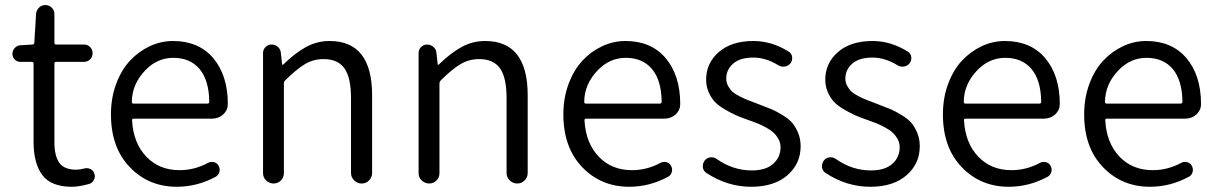

<svg xmlns="http://www.w3.org/2000/svg" viewBox="-20 -713 4728 746"><path d="M258.8 12.7Q178.7 12.7 144.5 -32.7Q110.4 -78.1 110.4 -163.1V-465.8Q110.4 -472.7 102.5 -472.7H58.6Q45.9 -472.7 37.1 -481.9Q28.3 -491.2 28.3 -503.9Q28.3 -516.6 37.1 -526.4Q45.9 -536.1 58.6 -537.1L105.5 -540Q113.3 -540 113.3 -546.9L120.1 -658.2Q121.1 -672.9 131.3 -683.1Q141.6 -693.4 156.2 -693.4Q170.9 -693.4 181.2 -683.1Q191.4 -672.9 191.4 -658.2V-546.9Q191.4 -540 198.2 -540H306.6Q320.3 -540 330.1 -530.3Q339.8 -520.5 339.8 -506.3Q339.8 -492.2 330.1 -482.4Q320.3 -472.7 306.6 -472.7H198.2Q191.4 -472.7 191.4 -465.8V-160.2Q191.4 -107.4 210.4 -80.6Q229.5 -53.7 276.4 -53.7Q290 -53.7 308.6 -58.6Q321.3 -61.5 332.5 -55.7Q343.8 -49.8 346.7 -37.1Q348.6 -33.2 348.6 -28.3Q348.6 -20.5 343.8 -12.7Q337.9 -1 325.2 2Q286.1 12.7 258.8 12.7Z M667 12.7Q557.6 12.7 484.4 -63.5Q411.1 -139.6 411.1 -268.6Q411.1 -333 431.6 -387.7Q452.1 -442.4 485.8 -478Q519.5 -513.7 562.5 -533.7Q605.5 -553.7 652.3 -553.7Q751 -553.7 807.6 -488.3Q865.2 -420.9 865.2 -308.6Q865.2 -285.2 847.7 -268.6Q829.1 -252 803.7 -252H500Q492.2 -252 493.2 -245.1Q498 -157.2 548.3 -104.5Q598.6 -51.8 677.7 -51.8Q735.4 -51.8 788.1 -80.1Q798.8 -85.9 811 -83Q823.2 -80.1 829.1 -69.3Q835.9 -57.6 832.5 -44.9Q829.1 -32.2 818.4 -26.4Q746.1 12.7 667 12.7ZM492.2 -316.4Q492.2 -310.5 499 -310.5H786.1Q793 -310.5 793 -318.4Q793 -318.4 793 -318.4Q792 -401.4 755.4 -444.8Q718.8 -488.3 653.3 -488.3Q592.8 -488.3 546.9 -442.4Q492.2 -386.7 492.2 -316.4Z M1002 -40V-506.8Q1002 -520.5 1011.7 -530.3Q1021.5 -540 1035.2 -540Q1048.8 -540 1059.6 -530.8Q1070.3 -521.5 1071.3 -506.8L1076.2 -462.9Q1076.2 -460.9 1077.6 -460.9Q1079.1 -460.9 1080.1 -461.9Q1125 -505.9 1168 -529.8Q1210.9 -553.7 1260.7 -553.7Q1425.8 -553.7 1425.8 -342.8V-41Q1425.8 -24.4 1414.1 -12.2Q1402.3 0 1385.3 0Q1368.2 0 1356 -12.2Q1343.8 -24.4 1343.8 -41V-333Q1343.8 -411.1 1318.4 -447.3Q1293 -483.4 1237.3 -483.4Q1197.3 -483.4 1164.1 -463.4Q1130.9 -443.4 1087.9 -400.4Q1083 -395.5 1083 -387.7V-40Q1083 -23.4 1071.3 -11.7Q1059.6 0 1043 0Q1026.4 0 1014.2 -11.7Q1002 -23.4 1002 -40Z M1606.4 -40V-506.8Q1606.4 -520.5 1616.2 -530.3Q1626 -540 1639.6 -540Q1653.3 -540 1664.1 -530.8Q1674.8 -521.5 1675.8 -506.8L1680.7 -462.9Q1680.7 -460.9 1682.1 -460.9Q1683.6 -460.9 1684.6 -461.9Q1729.5 -505.9 1772.5 -529.8Q1815.4 -553.7 1865.2 -553.7Q2030.3 -553.7 2030.3 -342.8V-41Q2030.3 -24.4 2018.6 -12.2Q2006.8 0 1989.7 0Q1972.7 0 1960.4 -12.2Q1948.2 -24.4 1948.2 -41V-333Q1948.2 -411.1 1922.9 -447.3Q1897.5 -483.4 1841.8 -483.4Q1801.8 -483.4 1768.6 -463.4Q1735.4 -443.4 1692.4 -400.4Q1687.5 -395.5 1687.5 -387.7V-40Q1687.5 -23.4 1675.8 -11.7Q1664.1 0 1647.5 0Q1630.9 0 1618.7 -11.7Q1606.4 -23.4 1606.4 -40Z M2424.8 12.7Q2315.4 12.7 2242.2 -63.5Q2168.9 -139.6 2168.9 -268.6Q2168.9 -333 2189.5 -387.7Q2210 -442.4 2243.7 -478Q2277.3 -513.7 2320.3 -533.7Q2363.3 -553.7 2410.2 -553.7Q2508.8 -553.7 2565.4 -488.3Q2623 -420.9 2623 -308.6Q2623 -285.2 2605.5 -268.6Q2586.9 -252 2561.5 -252H2257.8Q2250 -252 2251 -245.1Q2255.9 -157.2 2306.2 -104.5Q2356.4 -51.8 2435.5 -51.8Q2493.2 -51.8 2545.9 -80.1Q2556.6 -85.9 2568.8 -83Q2581.1 -80.1 2586.9 -69.3Q2593.8 -57.6 2590.3 -44.9Q2586.9 -32.2 2576.2 -26.4Q2503.9 12.7 2424.8 12.7ZM2250 -316.4Q2250 -310.5 2256.8 -310.5H2543.9Q2550.8 -310.5 2550.8 -318.4Q2550.8 -318.4 2550.8 -318.4Q2549.8 -401.4 2513.2 -444.8Q2476.6 -488.3 2411.1 -488.3Q2350.6 -488.3 2304.7 -442.4Q2250 -386.7 2250 -316.4Z M2898.4 12.7Q2806.6 12.7 2724.6 -41Q2712.9 -48.8 2710.9 -62.5Q2710.9 -65.4 2710.9 -68.4Q2710.9 -79.1 2717.8 -88.9Q2725.6 -99.6 2739.7 -101.6Q2753.9 -103.5 2765.6 -94.7Q2828.1 -50.8 2901.4 -50.8Q2955.1 -50.8 2983.9 -76.2Q3012.7 -101.6 3012.7 -140.6Q3012.7 -158.2 3004.9 -172.4Q2997.1 -186.5 2986.3 -196.8Q2975.6 -207 2957 -217.3Q2938.5 -227.5 2923.8 -233.4Q2909.2 -239.3 2886.7 -247.1Q2858.4 -256.8 2839.8 -265.1Q2821.3 -273.4 2796.9 -287.6Q2772.5 -301.8 2758.3 -316.4Q2744.1 -331.1 2733.9 -354Q2723.6 -377 2723.6 -403.3Q2723.6 -467.8 2772.9 -510.7Q2822.3 -553.7 2907.2 -553.7Q2978.5 -553.7 3043.9 -512.7Q3055.7 -505.9 3057.6 -492.2Q3059.6 -478.5 3051.8 -467.8Q3043.9 -457 3030.3 -454.6Q3016.6 -452.1 3004.9 -459Q2956.1 -489.3 2907.2 -489.3Q2855.5 -489.3 2828.6 -465.8Q2801.8 -442.4 2801.8 -407.2Q2801.8 -391.6 2809.6 -377.9Q2817.4 -364.3 2826.7 -356Q2835.9 -347.7 2855.5 -337.9Q2875 -328.1 2887.2 -323.7Q2899.4 -319.3 2923.8 -309.6Q2926.8 -308.6 2931.6 -306.6Q2962.9 -294.9 2979 -288.1Q2995.1 -281.2 3020 -266.1Q3044.9 -251 3057.6 -236.3Q3070.3 -221.7 3080.6 -197.8Q3090.8 -173.8 3090.8 -144.5Q3090.8 -77.1 3039.6 -32.2Q2988.3 12.7 2898.4 12.7Z M3361.3 12.7Q3269.5 12.7 3187.5 -41Q3175.8 -48.8 3173.8 -62.5Q3173.8 -65.4 3173.8 -68.4Q3173.8 -79.1 3180.7 -88.9Q3188.5 -99.6 3202.6 -101.6Q3216.8 -103.5 3228.5 -94.7Q3291 -50.8 3364.3 -50.8Q3418 -50.8 3446.8 -76.2Q3475.6 -101.6 3475.6 -140.6Q3475.6 -158.2 3467.8 -172.4Q3460 -186.5 3449.2 -196.8Q3438.5 -207 3419.9 -217.3Q3401.4 -227.5 3386.7 -233.4Q3372.1 -239.3 3349.6 -247.1Q3321.3 -256.8 3302.7 -265.1Q3284.2 -273.4 3259.8 -287.6Q3235.4 -301.8 3221.2 -316.4Q3207 -331.1 3196.8 -354Q3186.5 -377 3186.5 -403.3Q3186.5 -467.8 3235.8 -510.7Q3285.2 -553.7 3370.1 -553.7Q3441.4 -553.7 3506.8 -512.7Q3518.6 -505.9 3520.5 -492.2Q3522.5 -478.5 3514.6 -467.8Q3506.8 -457 3493.2 -454.6Q3479.5 -452.1 3467.8 -459Q3418.9 -489.3 3370.1 -489.3Q3318.4 -489.3 3291.5 -465.8Q3264.6 -442.4 3264.6 -407.2Q3264.6 -391.6 3272.5 -377.9Q3280.3 -364.3 3289.6 -356Q3298.8 -347.7 3318.4 -337.9Q3337.9 -328.1 3350.1 -323.7Q3362.3 -319.3 3386.7 -309.6Q3389.6 -308.6 3394.5 -306.6Q3425.8 -294.9 3441.9 -288.1Q3458 -281.2 3482.9 -266.1Q3507.8 -251 3520.5 -236.3Q3533.2 -221.7 3543.5 -197.8Q3553.7 -173.8 3553.7 -144.5Q3553.7 -77.1 3502.4 -32.2Q3451.2 12.7 3361.3 12.7Z M3899.4 12.7Q3790 12.7 3716.8 -63.5Q3643.6 -139.6 3643.6 -268.6Q3643.6 -333 3664.1 -387.7Q3684.6 -442.4 3718.3 -478Q3752 -513.7 3794.9 -533.7Q3837.9 -553.7 3884.8 -553.7Q3983.4 -553.7 4040 -488.3Q4097.7 -420.9 4097.7 -308.6Q4097.7 -285.2 4080.1 -268.6Q4061.5 -252 4036.1 -252H3732.4Q3724.6 -252 3725.6 -245.1Q3730.5 -157.2 3780.8 -104.5Q3831.1 -51.8 3910.2 -51.8Q3967.8 -51.8 4020.5 -80.1Q4031.2 -85.9 4043.5 -83Q4055.7 -80.1 4061.5 -69.3Q4068.4 -57.6 4064.9 -44.9Q4061.5 -32.2 4050.8 -26.4Q3978.5 12.7 3899.4 12.7ZM3724.6 -316.4Q3724.6 -310.5 3731.4 -310.5H4018.6Q4025.4 -310.5 4025.4 -318.4Q4025.4 -318.4 4025.4 -318.4Q4024.4 -401.4 3987.8 -444.8Q3951.2 -488.3 3885.7 -488.3Q3825.2 -488.3 3779.3 -442.4Q3724.6 -386.7 3724.6 -316.4Z M4448.2 12.7Q4338.9 12.7 4265.6 -63.5Q4192.4 -139.6 4192.4 -268.6Q4192.4 -333 4212.9 -387.7Q4233.4 -442.4 4267.1 -478Q4300.8 -513.7 4343.8 -533.7Q4386.7 -553.7 4433.6 -553.7Q4532.2 -553.7 4588.9 -488.3Q4646.5 -420.9 4646.5 -308.6Q4646.5 -285.2 4628.9 -268.6Q4610.4 -252 4585 -252H4281.2Q4273.4 -252 4274.4 -245.1Q4279.3 -157.2 4329.6 -104.5Q4379.9 -51.8 4459 -51.8Q4516.6 -51.8 4569.3 -80.1Q4580.1 -85.9 4592.3 -83Q4604.5 -80.1 4610.4 -69.3Q4617.2 -57.6 4613.8 -44.9Q4610.4 -32.2 4599.6 -26.4Q4527.3 12.7 4448.2 12.7ZM4273.4 -316.4Q4273.4 -310.5 4280.3 -310.5H4567.4Q4574.2 -310.5 4574.2 -318.4Q4574.2 -318.4 4574.2 -318.4Q4573.2 -401.4 4536.6 -444.8Q4500 -488.3 4434.6 -488.3Q4374 -488.3 4328.1 -442.4Q4273.4 -386.7 4273.4 -316.4Z"/></svg>

Font: Gen Jyuu Gothic P Normal
Style: Regular
Weight: 300
Designer: [Source Han Sans]
Ryoko NISHIZUKA  (kana & ideographs); Paul D. Hunt (Latin, Greek & Cyrillic); Wenlong ZHANG  (bopomofo
Version: Version 1.002.20150607